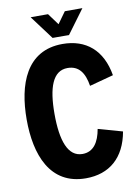

<svg xmlns="http://www.w3.org/2000/svg" viewBox="-95 -929 714 1001"><g transform="rotate(-10 261.5 -428.5)"><path d="M233 -741H320L413 -867H320L276 -806L231 -867H139ZM278 10C402 10 486 -61 510 -197L382 -233C370 -164 340 -118 282 -118C205 -118 174 -207 174 -349C174 -488 204 -573 282 -573C342 -573 371 -531 382 -461L509 -495C486 -631 402 -701 278 -701C86 -701 26 -530 26 -345C26 -160 87 10 278 10Z"/></g></svg>

Font: Decalotype
Style: Bold
Weight: 700
Designer: Alfredo Marco Pradil
Foundry: Alfredo Marco Pradil
Version: Version 1.0